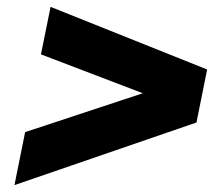

<svg xmlns="http://www.w3.org/2000/svg" viewBox="-20 -629 649 558"><path d="M582 -427 551 -273 22 -91 53 -245 395 -358 99 -471 127 -609Z"/></svg>

Font: Montserrat Alternates ExtraBold
Style: Italic
Weight: 800
Italic angle: -11.3°
Designer: Julieta Ulanovsky
Foundry: Julieta Ulanovsky
Version: Version 7.200